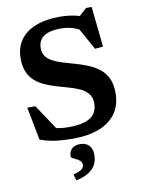

<svg xmlns="http://www.w3.org/2000/svg" viewBox="-103 -787 816 1108"><g transform="rotate(-10 305.0 -233.0)"><path d="M499 -653.5 422 -665 481 -718H513.5L538 -481.5L490.5 -477L407 -628L440 -590Q412.5 -609 381.5 -617.8Q350.5 -626.5 314.5 -626.5Q249 -626.5 215.8 -603.2Q182.5 -580 182.5 -535Q182.5 -505.5 197 -486.2Q211.5 -467 236.5 -454Q261.5 -441 293.5 -431.5Q325.5 -422 361 -412Q396 -402 431.8 -388.2Q467.5 -374.5 497.2 -352.2Q527 -330 545 -294.8Q563 -259.5 563 -206.5Q563 -133.5 527.5 -85Q492 -36.5 427.8 -12.2Q363.5 12 277 12Q220.5 12 176 6.2Q131.5 0.5 84 -16.5L46.5 -210H94L221.5 -18.5L108 -96.5Q149.5 -76 184 -67Q218.5 -58 261 -58Q320 -58 357.8 -70Q395.5 -82 413.5 -106.5Q431.5 -131 431.5 -168Q431.5 -202.5 414 -224.2Q396.5 -246 367.5 -259.5Q338.5 -273 303.8 -282.5Q269 -292 234.5 -302.5Q200 -312.5 168.2 -326.5Q136.5 -340.5 111.5 -362Q86.5 -383.5 72.2 -416.2Q58 -449 58 -496.5Q58 -559 89.2 -603.2Q120.5 -647.5 179.2 -671Q238 -694.5 319 -694.5Q369.5 -694.5 412 -685Q454.5 -675.5 499 -653.5ZM242 216Q280 205.5 292.5 195.5Q305 185.5 305 168.5Q305 155 295.8 146.5Q286.5 138 274.2 132.2Q262 126.5 253 121.8Q244 117 244 111Q244 81.5 261.8 65.5Q279.5 49.5 311 49.5Q341.5 49.5 361 68.5Q380.5 87.5 380.5 126Q380.5 153.5 369.2 178.2Q358 203 330.2 222Q302.5 241 252.5 252.5Z"/></g></svg>

Font: Newsreader SemiBold
Style: Regular
Weight: 600
Designer: Hugues Gentile
Foundry: Production Type
Version: Version 1.003